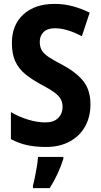

<svg xmlns="http://www.w3.org/2000/svg" viewBox="-20 -744 516 985"><path d="M444 -208Q444 -145 417 -96Q390 -47 338.5 -18.5Q287 10 216 10Q164 10 121 1Q78 -8 36 -30V-169Q78 -144 125 -130Q172 -116 212 -116Q256 -116 278.5 -138.5Q301 -161 301 -195Q301 -218 291.5 -235.5Q282 -253 258 -270.5Q234 -288 190 -311Q144 -336 110.5 -363Q77 -390 59 -428Q41 -466 41 -524Q41 -616 100 -670Q159 -724 260 -724Q310 -724 355 -711.5Q400 -699 440 -679L400 -558Q323 -599 262 -599Q223 -599 203.5 -579.5Q184 -560 184 -530Q184 -505 193.5 -487.5Q203 -470 227.5 -453Q252 -436 297 -413Q369 -375 406.5 -329Q444 -283 444 -208ZM305 71Q293 109 275 148Q257 187 235 221H149V208Q154 190 159.5 163Q165 136 169.5 108.5Q174 81 175 61H305Z"/></svg>

Font: Noto Sans Lao Condensed
Style: Bold
Weight: 700
Width: 3
Designer: Monotype Design Team
Foundry: Monotype Imaging Inc.
Version: Version 2.003; ttfautohint (v1.8.4.7-5d5b)